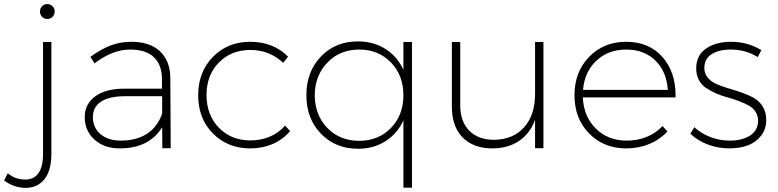

<svg xmlns="http://www.w3.org/2000/svg" viewBox="-111 -727 3816 942"><path d="M-90.8 158.2 -73.2 123Q-36.6 153.8 12.2 153.8Q13.7 153.8 14.6 153.8Q55.2 153.8 77.1 123Q100.1 91.3 100.1 29.8V-521H141.1V26.9Q141.1 109.4 107.2 152.1Q73.2 194.8 13.2 194.8Q-45.4 193.4 -90.8 158.2ZM85 -670.9Q85 -686 95.5 -696.5Q106 -707 121.1 -707Q136.2 -707 146.7 -696.5Q157.2 -686 157.2 -670.9Q157.2 -655.3 146.7 -644.5Q136.2 -633.8 121.1 -633.8Q106 -633.8 95.5 -644.5Q85 -655.3 85 -670.9Z M304.7 -151.9Q304.7 -216.8 356.4 -254.4Q408.2 -292 498.5 -292H683.6V-342.8Q682.6 -410.2 643.3 -447Q604 -483.9 527.3 -483.9Q441.9 -483.9 352.5 -416L332.5 -448.2Q382.8 -484.9 430.2 -503.4Q477.5 -522 533.7 -522Q624.5 -522 674.1 -475.1Q723.6 -428.2 724.6 -346.2L726.6 0H685.5L684.6 -103Q621.1 1 476.6 1Q399.9 1 352.3 -42.2Q304.7 -85.4 304.7 -151.9ZM344.7 -152.8Q344.7 -100.6 382.1 -68.8Q419.4 -37.1 482.4 -37.1Q557.1 -37.1 609.1 -70.1Q661.1 -103 684.6 -169.9V-254.9H502.4Q425.8 -254.9 385.3 -228.8Q344.7 -202.6 344.7 -152.8Z M1116.7 -522Q1229.5 -522 1302.2 -449.2L1278.3 -418.9Q1210.4 -481.9 1117.7 -481.9Q1023.4 -481.9 962.9 -420.2Q902.3 -358.4 902.3 -261.2Q902.3 -162.6 962.9 -100.3Q1023.4 -38.1 1117.7 -38.1Q1169.9 -38.1 1213.6 -56.9Q1257.3 -75.7 1287.6 -110.8L1312.5 -84Q1277.8 -43 1227.5 -21Q1177.2 1 1116.7 1Q1005.9 1 933.6 -72.3Q861.3 -145.5 861.3 -259.8Q861.3 -374 933.8 -448Q1006.3 -522 1116.7 -522Z M1392.1 -259.8Q1392.1 -375 1463.4 -449.5Q1534.7 -523.9 1645 -523.9Q1721.7 -523.9 1780 -486.8Q1838.4 -449.7 1868.2 -384.8V-521H1910.2V193.8H1868.2V-136.2Q1838.4 -71.3 1780 -34.2Q1721.7 2.9 1646 2.9Q1535.2 2.9 1463.6 -71Q1392.1 -145 1392.1 -259.8ZM1433.1 -259.8Q1434.1 -162.1 1495.1 -99.1Q1556.2 -36.1 1651.4 -36.1Q1745.6 -36.1 1806.9 -99.1Q1868.2 -162.1 1868.2 -259.8Q1868.2 -357.4 1806.9 -420.7Q1745.6 -483.9 1651.4 -483.9Q1557.1 -483.9 1495.6 -420.4Q1434.1 -356.9 1433.1 -259.8Z M2106 -203.1V-521H2147V-210.9Q2147 -130.9 2191.2 -85.9Q2235.4 -41 2314 -41Q2408.2 -43 2461.2 -103.3Q2514.2 -163.6 2514.2 -266.1V-521H2555.2V0H2514.2V-139.2Q2489.3 -71.8 2435.8 -35.6Q2382.3 0.5 2305.2 1Q2210.9 1 2158.4 -53Q2106 -106.9 2106 -203.1Z M2961.4 -522Q3074.7 -521.5 3140.1 -446.3Q3203.6 -373.5 3203.6 -257.8Q3203.6 -253.4 3203.6 -249H2748.5Q2752.9 -154.3 2812.7 -95.7Q2872.6 -37.1 2963.9 -37.1Q3017.1 -37.1 3062.5 -55.7Q3107.9 -74.2 3139.6 -108.9L3163.6 -82Q3127 -42.5 3075 -20.8Q3022.9 1 2961.4 1Q2851.1 1 2779.3 -72.3Q2707.5 -145.5 2707.5 -259.8Q2707.5 -374 2779.3 -448Q2851.1 -522 2961.4 -522ZM2749.5 -286.1H3165.5Q3159.7 -375.5 3104.7 -429.7Q3049.8 -483.9 2961.4 -483.9Q2873.5 -483.9 2815.2 -429.4Q2756.8 -375 2749.5 -286.1Z M3276.4 -70.8 3295.4 -103Q3329.1 -71.8 3374.8 -54.4Q3420.4 -37.1 3469.7 -37.1Q3528.3 -37.1 3567.4 -61Q3606.4 -85 3608.4 -131.8Q3608.9 -158.2 3596.4 -178Q3584 -197.8 3562.7 -209.2Q3541.5 -220.7 3514.2 -231.2Q3486.8 -241.7 3458 -249.3Q3429.2 -256.8 3401.9 -269Q3374.5 -281.2 3352.8 -295.7Q3331.1 -310.1 3317.9 -334.5Q3304.7 -358.9 3304.7 -391.1Q3304.7 -455.6 3353 -488.8Q3401.4 -522 3475.6 -522Q3557.1 -522 3624.5 -481L3606.4 -446.8Q3547.9 -483.9 3474.6 -483.9Q3416.5 -483.9 3380.6 -461.2Q3344.7 -438.5 3344.7 -394Q3344.7 -365.7 3361.6 -345.7Q3378.4 -325.7 3405 -314.2Q3431.6 -302.7 3464.1 -293.2Q3496.6 -283.7 3529.1 -272.5Q3561.5 -261.2 3588.1 -246.1Q3614.7 -231 3631.6 -203.6Q3648.4 -176.3 3648.4 -139.2Q3648.4 -92.8 3622.3 -60.1Q3596.2 -27.3 3556.6 -13.2Q3517.1 1 3467.8 1Q3412.6 1 3362.3 -17.8Q3312 -36.6 3276.4 -70.8Z"/></svg>

Font: Montserrat Ultra Light
Style: Regular
Weight: 200
Designer: Julieta Ulanovsky
Foundry: Julieta Ulanovsky
Version: Version 3.001;PS 003.001;hotconv 1.0.70;makeotf.lib2.5.58329